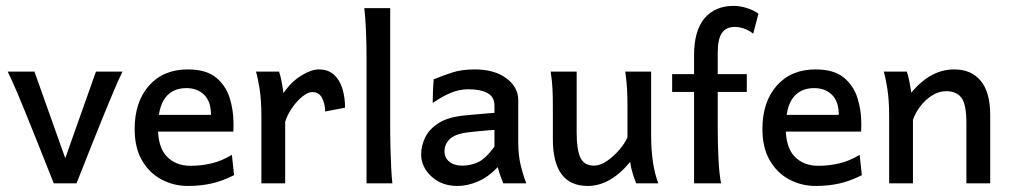

<svg xmlns="http://www.w3.org/2000/svg" viewBox="-20 -613 3379 642"><path d="M159.7 0Q159.7 0 152.1 -19.3Q144.5 -38.6 132.3 -69.1Q120.1 -99.6 106.7 -133.3Q93.3 -167 81.3 -196.5Q69.3 -226.1 62.5 -243.2Q53.7 -265.6 37.4 -303.7Q21 -341.8 5.9 -373.5H95.2L198.2 -84L300.8 -373.5H389.6Q374 -341.8 358.2 -303.5Q342.3 -265.1 333 -243.2Q327.1 -229 315.7 -200.4Q304.2 -171.9 290.5 -137.7Q276.9 -103.5 264.4 -72Q252 -40.5 243.9 -20.3Q235.8 0 235.8 0Z M607.9 8.8Q561 8.8 520.3 -12.7Q479.5 -34.2 454.8 -76.7Q430.2 -119.1 430.2 -181.2Q430.2 -272 478 -326.4Q525.9 -380.9 607.9 -380.9Q668.9 -380.9 701.9 -354Q734.9 -327.1 747.8 -286.1Q760.7 -245.1 760.7 -202.1Q760.7 -197.3 760.7 -187.7Q760.7 -178.2 760.3 -172.9H484.9V-229H685.5Q685.5 -273.4 662.8 -295.9Q640.1 -318.4 603 -318.4Q557.6 -318.4 533 -286.6Q508.3 -254.9 508.3 -184.6Q508.3 -120.1 538.1 -89.4Q567.9 -58.6 617.2 -58.6Q652.8 -58.6 687 -66.7Q721.2 -74.7 755.4 -95.2L762.7 -27.3Q723.1 -7.3 686.8 0.7Q650.4 8.8 607.9 8.8Z M854 0V-225.1Q854 -278.8 847.9 -316.7Q841.8 -354.5 835.9 -373.5H913.1Q917.5 -361.8 921.9 -338.4Q926.3 -314.9 927.7 -301.8Q954.6 -340.3 987.8 -360.6Q1021 -380.9 1045.9 -380.9Q1077.6 -380.9 1096.9 -363Q1116.2 -345.2 1125 -316.2Q1133.8 -287.1 1133.8 -252.9L1067.4 -240.2Q1066.9 -266.6 1056.6 -285.9Q1046.4 -305.2 1023.9 -305.2Q1009.8 -305.2 991.5 -290.5Q973.1 -275.9 957.3 -253.2Q941.4 -230.5 933.6 -206.1V0Z M1205.6 0V-413.6Q1205.6 -520 1198.2 -585.9H1284.7V-173.8Q1284.7 -150.4 1285.6 -116.9Q1286.6 -83.5 1288.1 -51.8Q1289.6 -20 1292 0Z M1509.8 8.8Q1457 8.8 1422.6 -22.9Q1388.2 -54.7 1388.2 -96.7Q1388.2 -125 1401.4 -152.8Q1414.6 -180.7 1446.3 -201.2Q1478 -221.7 1534.7 -227.1Q1547.4 -228.5 1567.9 -230.2Q1588.4 -231.9 1607.2 -233.6Q1626 -235.4 1633.3 -235.4V-259.8Q1633.3 -289.1 1610.1 -301.8Q1586.9 -314.5 1545.4 -314.5Q1516.6 -314.5 1487.8 -302.7Q1459 -291 1426.8 -268.6Q1426.8 -280.8 1427.7 -306.6Q1428.7 -332.5 1430.2 -347.7Q1459.5 -359.9 1491.7 -370.4Q1523.9 -380.9 1566.9 -380.9Q1633.3 -380.9 1673.1 -351.3Q1712.9 -321.8 1712.9 -278.3V-135.3Q1712.9 -95.7 1720.5 -63.2Q1728 -30.8 1739.7 0H1662.6Q1659.7 -8.3 1654.1 -22.9Q1648.4 -37.6 1644.5 -54.2Q1612.8 -21 1577.9 -6.1Q1543 8.8 1509.8 8.8ZM1525.9 -59.1Q1552.2 -59.1 1577.4 -70.1Q1602.5 -81.1 1633.3 -122.6V-178.7Q1625 -178.2 1607.9 -176.8Q1590.8 -175.3 1573 -173.6Q1555.2 -171.9 1544.4 -170.4Q1501 -165 1483.6 -147.7Q1466.3 -130.4 1466.3 -107.4Q1466.3 -85.4 1482.4 -72.3Q1498.5 -59.1 1525.9 -59.1Z M1945.3 8.8Q1828.6 8.8 1828.6 -147.9Q1828.6 -150.9 1828.6 -166.5Q1828.6 -182.1 1828.6 -202.1Q1828.6 -222.2 1828.6 -237.8Q1828.6 -253.4 1828.6 -256.3Q1828.6 -291 1827.4 -315.9Q1826.2 -340.8 1821.3 -373.5H1908.2Q1908.2 -373.5 1908.2 -349.6Q1908.2 -325.7 1908.2 -290.8Q1908.2 -255.9 1908.2 -222.4Q1908.2 -189 1908.2 -169.9Q1908.2 -111.8 1920.9 -85.4Q1933.6 -59.1 1966.3 -59.1Q1986.3 -59.1 2008.8 -74.2Q2031.2 -89.4 2050 -111.1Q2068.8 -132.8 2078.1 -153.3V-256.3Q2078.1 -292.5 2076.7 -316.2Q2075.2 -339.8 2070.8 -373.5H2157.2Q2157.2 -373.5 2157.2 -351.6Q2157.2 -329.6 2157.2 -295.9Q2157.2 -262.2 2157.2 -226.8Q2157.2 -191.4 2157.2 -164.6Q2157.2 -111.3 2163.3 -71Q2169.4 -30.8 2181.2 0H2107.4Q2102.1 -12.2 2095.9 -31.7Q2089.8 -51.3 2086.9 -71.3Q2020.5 8.8 1945.3 8.8Z M2300.8 0V-428.2Q2300.8 -510.7 2335.9 -552Q2371.1 -593.3 2433.1 -593.3Q2454.6 -593.3 2477.1 -586.2Q2499.5 -579.1 2516.1 -567.4L2498.5 -500.5Q2469.7 -522.9 2436 -522.9Q2408.2 -522.9 2394 -502.9Q2379.9 -482.9 2379.9 -436.5V-180.7Q2379.9 -127.4 2382.6 -78.1Q2385.3 -28.8 2391.1 0ZM2227.5 -305.7V-365.2H2477.1V-305.7Z M2707 8.8Q2660.2 8.8 2619.4 -12.7Q2578.6 -34.2 2554 -76.7Q2529.3 -119.1 2529.3 -181.2Q2529.3 -272 2577.1 -326.4Q2625 -380.9 2707 -380.9Q2768.1 -380.9 2801 -354Q2834 -327.1 2846.9 -286.1Q2859.9 -245.1 2859.9 -202.1Q2859.9 -197.3 2859.9 -187.7Q2859.9 -178.2 2859.4 -172.9H2584V-229H2784.7Q2784.7 -273.4 2762 -295.9Q2739.3 -318.4 2702.1 -318.4Q2656.7 -318.4 2632.1 -286.6Q2607.4 -254.9 2607.4 -184.6Q2607.4 -120.1 2637.2 -89.4Q2667 -58.6 2716.3 -58.6Q2752 -58.6 2786.1 -66.7Q2820.3 -74.7 2854.5 -95.2L2861.8 -27.3Q2822.3 -7.3 2785.9 0.7Q2749.5 8.8 2707 8.8Z M2953.1 0Q2953.1 0 2953.1 -24.4Q2953.1 -48.8 2953.1 -85.7Q2953.1 -122.6 2953.1 -160.4Q2953.1 -198.2 2953.1 -225.1Q2953.1 -278.8 2947 -316.7Q2940.9 -354.5 2935.1 -373.5H3012.2Q3016.6 -361.8 3021 -338.9Q3025.4 -315.9 3026.9 -303.2Q3062 -344.2 3096.9 -362.5Q3131.8 -380.9 3170.9 -380.9Q3228 -380.9 3259.5 -342.5Q3291 -304.2 3291 -228.5Q3291 -210.4 3291 -181.9Q3291 -153.3 3291 -122.1Q3291 -90.8 3291 -63Q3291 -35.2 3291 -17.6Q3291 0 3291 0H3211.4Q3211.4 0 3211.4 -23.7Q3211.4 -47.4 3211.4 -81.8Q3211.4 -116.2 3211.4 -149.2Q3211.4 -182.1 3211.4 -201.2Q3211.4 -264.2 3194.8 -286.1Q3178.2 -308.1 3143.6 -308.1Q3119.1 -308.1 3096.4 -293.7Q3073.7 -279.3 3057.1 -257.3Q3040.5 -235.4 3032.7 -212.4V0Z"/></svg>

Font: Harmattan Medium
Style: Regular
Weight: 500
Designer: George W. Nuss III and SIL International
Foundry: SIL International
Version: Version 4.000